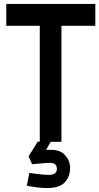

<svg xmlns="http://www.w3.org/2000/svg" viewBox="-20 -720 504 975"><path d="M238 -1H172L125 74L143 114Q164 112 181 110.5Q198 109 211 108Q224 107 234 107Q253 107 261 115.5Q269 124 269 138Q269 146 265 153Q261 160 252.5 164Q244 168 230 168Q210 168 186.5 165.5Q163 163 146.5 160.5Q130 158 129 158L116 223Q117 223 132.5 226Q148 229 172 232Q196 235 219 235Q281 235 308.5 206.5Q336 178 336 133Q336 97 311.5 69Q287 41 241 41Q238 41 233 40.5Q228 40 214 41ZM292 -589H464V-700H12V-589H182V0H292Z"/></svg>

Font: Advent Pro Expanded
Style: Bold
Weight: 700
Width: 7
Designer: VivaRado, Andreas Kalpakidis
Foundry: VivaRado, Andreas Kalpakidis
Version: Version 3.000